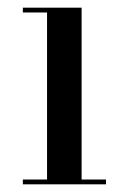

<svg xmlns="http://www.w3.org/2000/svg" viewBox="-20 -480 335 500"><path d="M192.5 -460V-12.5H256V0H39.5V-12.5H102.5V-447.5H39.5V-460Z"/></svg>

Font: Bodoni Moda 18pt
Style: Regular
Weight: 400
Designer: Owen Earl
Foundry: indestructible type
Version: Version 2.005